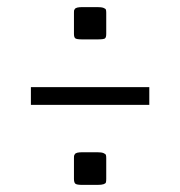

<svg xmlns="http://www.w3.org/2000/svg" viewBox="-20 -603 506 540"><path d="M278.8 -566.9V-507.8Q278.8 -497.6 275.1 -494.9Q271.5 -492.2 253.9 -492.2H211.9Q195.8 -492.2 191.9 -495.1Q188 -498 188 -507.8V-566.9Q188 -571.3 188.2 -573Q188.5 -574.7 190.4 -577.6Q192.4 -580.6 197.8 -581.8Q203.1 -583 211.9 -583H253.9Q265.6 -583 271.2 -580.8Q276.9 -578.6 277.8 -575.9Q278.8 -573.2 278.8 -566.9ZM278.8 -158.2V-100.1Q278.8 -92.8 277.8 -89.8Q276.9 -86.9 271.5 -85Q266.1 -83 253.9 -83H211.9Q195.8 -83 191.9 -86.4Q188 -89.8 188 -100.1V-158.2Q188 -162.6 188.2 -164.3Q188.5 -166 190.4 -169.2Q192.4 -172.4 197.8 -173.6Q203.1 -174.8 211.9 -174.8H253.9Q265.6 -174.8 271.2 -172.4Q276.9 -169.9 277.8 -167.2Q278.8 -164.6 278.8 -158.2ZM399.9 -357.9V-308.1H66.9V-357.9Z"/></svg>

Font: Resagokr
Style: Regular
Weight: 500
Designer: gluk
Foundry: gluk
Version: Version 0.95